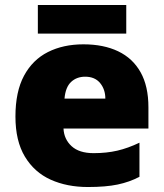

<svg xmlns="http://www.w3.org/2000/svg" viewBox="-20 -741 658 771"><path d="M333 10Q249 10 183.5 -19.5Q118 -49 80 -112Q42 -175 42 -273Q42 -373 76.5 -437Q111 -501 172.5 -532Q234 -563 315 -563Q396 -563 454.5 -535Q513 -507 544.5 -451Q576 -395 576 -310V-225H235Q237 -182 267.5 -154Q298 -126 356 -126Q408 -126 451 -136Q494 -146 540 -168V-31Q500 -10 452.5 0Q405 10 333 10ZM239 -345H403Q403 -382 382 -407.5Q361 -433 322 -433Q288 -433 265.5 -412Q243 -391 239 -345ZM487 -721V-606H132V-721Z"/></svg>

Font: Noto Sans Symbols Black
Style: Regular
Weight: 900
Version: Version 2.002